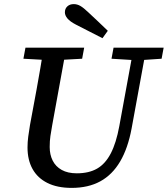

<svg xmlns="http://www.w3.org/2000/svg" viewBox="-20 -899 817 935"><path d="M221 -606 94 -613 104 -667H390L380 -613L252 -606ZM329 16Q259 16 211 -8Q163 -32 138.5 -76Q114 -120 114 -181Q114 -207 117.5 -233.5Q121 -260 126 -290L139 -360Q149 -412 158 -462.5Q167 -513 176 -564.5Q185 -616 193 -667H303L234 -288Q229 -260 225.5 -236.5Q222 -213 222 -183Q222 -146 236.5 -117Q251 -88 280.5 -71.5Q310 -55 354 -55Q413 -55 453 -78Q493 -101 519.5 -152Q546 -203 561 -285L631 -667H693L621 -274Q603 -177 565 -112.5Q527 -48 468.5 -16Q410 16 329 16ZM637 -606 523 -613 533 -667H777L767 -613L663 -606ZM505 -749 479 -713Q447 -729 414.5 -746Q382 -763 350 -779Q321 -794 308.5 -809Q296 -824 296 -839Q296 -857 308 -868Q320 -879 339 -879Q356 -879 371.5 -870Q387 -861 409 -840Q433 -817 457.5 -794.5Q482 -772 505 -749Z"/></svg>

Font: Source Serif 4 Medium
Style: Italic
Weight: 500
Italic angle: -12°
Designer: Frank Grießhammer
Foundry: Adobe Systems Incorporated
Version: Version 4.004;hotconv 1.0.116;makeotfexe 2.5.65601